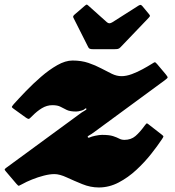

<svg xmlns="http://www.w3.org/2000/svg" viewBox="-78 -807 773 847"><path d="M311.5 -598.5Q314 -593.5 318.5 -591.8Q323 -590 332.5 -590H425Q436 -590 442 -591.2Q448 -592.5 453.5 -598.5L577 -727.5Q583 -734 583.5 -736.5Q584 -739 579.5 -744.5L550.5 -779.5Q546.5 -784 543.5 -785.2Q540.5 -786.5 533.5 -782.5L418 -709Q410 -704 404.2 -704.2Q398.5 -704.5 393 -709.5L312 -782Q307 -786.5 304.8 -786.8Q302.5 -787 296 -781.5L253 -744.5Q248 -740.5 245.8 -737Q243.5 -733.5 245.5 -729.5ZM-17.5 -347.5Q-27.5 -336.5 -25.2 -333.5Q-23 -330.5 -11.5 -322.5L35 -289Q47 -280.5 50.8 -283Q54.5 -285.5 64.5 -295.5Q85 -316.5 107 -329.8Q129 -343 153 -343Q176 -343 189 -336Q202 -329 216.5 -322Q231 -315 258 -315Q267 -315 281 -319Q291 -321.5 295.8 -326.2Q300.5 -331 303 -327.5Q305 -324 297 -319.8Q289 -315.5 282 -310.5L-49 -68Q-57 -62 -57.5 -59.8Q-58 -57.5 -51.5 -50L-5.5 4Q2.5 13.5 5.5 12.5Q8.5 11.5 19.5 5.5Q38 -5 63.5 -15.2Q89 -25.5 115.2 -32.2Q141.5 -39 162 -39Q185 -39 216.8 -24.2Q248.5 -9.5 284.8 5.2Q321 20 358 20Q403.5 20 445.5 -2Q487.5 -24 523.8 -57.8Q560 -91.5 588.5 -127.5Q617 -163.5 635.5 -191.5Q642 -201 642.8 -204.2Q643.5 -207.5 634.5 -214L583 -254Q574.5 -261 571.2 -262.5Q568 -264 561.5 -254.5Q539.5 -224 519.8 -207Q500 -190 471 -190Q458 -190 447.8 -195.5Q437.5 -201 420.8 -206.5Q404 -212 372 -212Q360.5 -212 341.5 -208Q325.5 -204.5 318.2 -201Q311 -197.5 309 -202.5Q307.5 -206 316 -210.2Q324.5 -214.5 338.5 -225L649 -453Q661 -462 661.5 -465.2Q662 -468.5 652.5 -480L615 -524.5Q607.5 -533 604.8 -532.5Q602 -532 592 -525.5Q574.5 -514.5 551.2 -501.8Q528 -489 503.5 -480Q479 -471 458 -471Q437 -471 415.2 -481.5Q393.5 -492 368.2 -505.5Q343 -519 312 -529.5Q281 -540 242 -540Q210.5 -540 174.5 -519.5Q138.5 -499 102.8 -468Q67 -437 35.8 -404.5Q4.5 -372 -17.5 -347.5Z"/></svg>

Font: Besley Black
Style: Italic
Weight: 900
Italic angle: -13°
Designer: Owen Earl
Foundry: indestructible type*
Version: Version 2.001